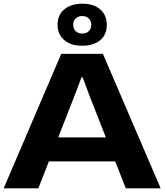

<svg xmlns="http://www.w3.org/2000/svg" viewBox="-20 -1021 892 1041"><path d="M0 0 312 -729H538L851 0H662L463 -508L428 -602H422L386 -507L188 0ZM233 -146 281 -276H569L616 -146ZM426 -773Q363 -773 327.5 -804.5Q292 -836 292 -886Q292 -941 329.5 -971Q367 -1001 426 -1001Q488 -1001 523.5 -970Q559 -939 559 -886Q559 -832 522.5 -802.5Q486 -773 426 -773ZM426 -839Q449 -839 462 -852.5Q475 -866 475 -887Q475 -908 461 -921Q447 -934 426 -934Q403 -934 390 -920.5Q377 -907 377 -887Q377 -865 390.5 -852Q404 -839 426 -839Z"/></svg>

Font: Mona Sans Expanded
Style: Bold
Weight: 700
Width: 7
Designer: Deni Anggara
Foundry: GitHub
Version: Version 2.000